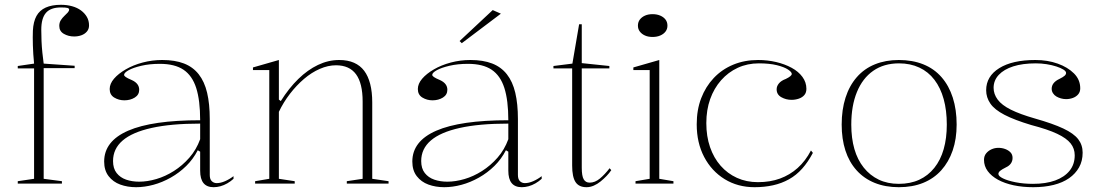

<svg xmlns="http://www.w3.org/2000/svg" viewBox="-20 -765 4587 800"><path d="M54 0V-10L122 -20V-480H54V-490L122 -500Q118 -540 117 -576Q116 -612 117 -637Q119 -675 132 -698.5Q145 -722 170.5 -733.5Q196 -745 234 -745Q259 -745 280.5 -739Q302 -733 317.5 -721.5Q333 -710 342 -694.5Q351 -679 351 -659Q351 -644 342 -633.5Q333 -623 319 -618Q305 -613 289 -613Q265 -613 246 -624Q227 -635 227 -657Q227 -671 233.5 -681Q240 -691 248 -698.5Q256 -706 262 -712.5Q268 -719 268 -725Q268 -730 261 -732Q254 -734 234 -734Q191 -734 171.5 -711.5Q152 -689 152 -641Q152 -618 153 -594Q154 -570 156.5 -546Q159 -522 162 -500L291 -491V-481H162V-20L238 -10V0Z M656 -515Q709 -515 746.5 -500.5Q784 -486 808 -455.5Q832 -425 843 -378.5Q854 -332 854 -269V-36Q854 -18 862.5 -10Q871 -2 883 -2Q899 -2 917.5 -10Q936 -18 953 -31V-20Q941 -9 927 -1Q913 7 898.5 11Q884 15 870 15Q842 15 828 -2Q814 -19 814 -54Q814 -84 814 -97.5Q814 -111 814 -118Q814 -125 814 -133L804 -139Q785 -102 756 -73.5Q727 -45 691.5 -25Q656 -5 619 5Q582 15 547 15Q511 15 481 4Q451 -7 432.5 -31Q414 -55 414 -92Q414 -177 514 -220.5Q614 -264 814 -264Q814 -347 797.5 -398.5Q781 -450 744.5 -474.5Q708 -499 646 -499Q603 -499 569 -491Q535 -483 516 -472.5Q497 -462 497 -453Q497 -449 504 -444Q511 -439 530 -431Q560 -417 560 -391Q560 -370 541.5 -358.5Q523 -347 498 -347Q475 -347 456 -358.5Q437 -370 437 -394Q437 -416 455 -437Q473 -458 504 -476Q535 -494 574.5 -504.5Q614 -515 656 -515ZM814 -250Q693 -250 612 -232Q531 -214 491 -179.5Q451 -145 451 -94Q451 -63 466 -44Q481 -25 505.5 -16.5Q530 -8 560 -8Q594 -8 631.5 -19Q669 -30 704.5 -52.5Q740 -75 769 -108Q798 -141 814 -185Z M1599 -10V0H1425V-10L1491 -20V-342Q1491 -418 1463.5 -455.5Q1436 -493 1380 -493Q1347 -493 1312.5 -478Q1278 -463 1246.5 -436Q1215 -409 1188 -374Q1161 -339 1142 -299V-20L1208 -10V0H1043V-10L1102 -20V-473H1034V-484L1142 -515V-350L1150 -344Q1184 -398 1223 -436Q1262 -474 1305 -494.5Q1348 -515 1393 -515Q1429 -515 1455 -503.5Q1481 -492 1497.5 -470Q1514 -448 1522.5 -415Q1531 -382 1531 -338V-20Z M1940 -515Q1993 -515 2030.5 -500.5Q2068 -486 2092 -455.5Q2116 -425 2127 -378.5Q2138 -332 2138 -269V-36Q2138 -18 2146.5 -10Q2155 -2 2167 -2Q2183 -2 2201.5 -10Q2220 -18 2237 -31V-20Q2225 -9 2211 -1Q2197 7 2182.5 11Q2168 15 2154 15Q2126 15 2112 -2Q2098 -19 2098 -54Q2098 -84 2098 -97.5Q2098 -111 2098 -118Q2098 -125 2098 -133L2088 -139Q2069 -102 2040 -73.5Q2011 -45 1975.5 -25Q1940 -5 1903 5Q1866 15 1831 15Q1795 15 1765 4Q1735 -7 1716.5 -31Q1698 -55 1698 -92Q1698 -177 1798 -220.5Q1898 -264 2098 -264Q2098 -347 2081.5 -398.5Q2065 -450 2028.5 -474.5Q1992 -499 1930 -499Q1887 -499 1853 -491Q1819 -483 1800 -472.5Q1781 -462 1781 -453Q1781 -449 1788 -444Q1795 -439 1814 -431Q1844 -417 1844 -391Q1844 -370 1825.5 -358.5Q1807 -347 1782 -347Q1759 -347 1740 -358.5Q1721 -370 1721 -394Q1721 -416 1739 -437Q1757 -458 1788 -476Q1819 -494 1858.5 -504.5Q1898 -515 1940 -515ZM2098 -250Q1977 -250 1896 -232Q1815 -214 1775 -179.5Q1735 -145 1735 -94Q1735 -63 1750 -44Q1765 -25 1789.5 -16.5Q1814 -8 1844 -8Q1878 -8 1915.5 -19Q1953 -30 1988.5 -52.5Q2024 -75 2053 -108Q2082 -141 2098 -185ZM1904 -585 1895 -594 2033 -723 2067 -708Z M2424 15Q2392 15 2378 -6.5Q2364 -28 2364 -75V-480H2286V-490L2365 -500L2393 -664H2404V-502L2519 -490V-480H2404V-66Q2404 -32 2412 -18Q2420 -4 2437 -4Q2459 -4 2479.5 -21Q2500 -38 2520 -64L2527 -56Q2519 -44 2507.5 -32Q2496 -20 2482.5 -9Q2469 2 2454 8.5Q2439 15 2424 15Z M2699 -611Q2681 -611 2667.5 -617Q2654 -623 2646 -633.5Q2638 -644 2638 -658Q2638 -673 2646 -683.5Q2654 -694 2667.5 -700Q2681 -706 2699 -706Q2717 -706 2731 -700Q2745 -694 2753 -683.5Q2761 -673 2761 -658Q2761 -644 2753 -633.5Q2745 -623 2731 -617Q2717 -611 2699 -611ZM2628 0V-10L2687 -20V-473H2619V-484L2727 -515V-20L2786 -10V0Z M3124 15Q3054 15 2999.5 -18.5Q2945 -52 2914 -111Q2883 -170 2883 -247Q2883 -307 2901.5 -355.5Q2920 -404 2954 -440Q2988 -476 3035 -495.5Q3082 -515 3139 -515Q3178 -515 3214 -506.5Q3250 -498 3278.5 -482.5Q3307 -467 3323.5 -444.5Q3340 -422 3340 -395Q3340 -379 3331.5 -369Q3323 -359 3308.5 -354Q3294 -349 3278 -349Q3255 -349 3235.5 -360Q3216 -371 3216 -393Q3216 -406 3225.5 -417.5Q3235 -429 3254 -436Q3279 -448 3279 -457Q3279 -465 3263 -475.5Q3247 -486 3216.5 -493.5Q3186 -501 3142 -501Q3094 -501 3054 -482.5Q3014 -464 2984.5 -430.5Q2955 -397 2939 -352Q2923 -307 2923 -252Q2923 -197 2938.5 -152Q2954 -107 2982.5 -74.5Q3011 -42 3050.5 -24Q3090 -6 3138 -6Q3189 -6 3230 -21Q3271 -36 3303.5 -65Q3336 -94 3359 -138L3367 -128Q3347 -90 3322.5 -62.5Q3298 -35 3267.5 -18Q3237 -1 3201 7Q3165 15 3124 15Z M3725 -515Q3782 -515 3827 -497Q3872 -479 3903 -443.5Q3934 -408 3950 -358Q3966 -308 3966 -246Q3966 -186 3949.5 -138Q3933 -90 3902 -55.5Q3871 -21 3826.5 -3Q3782 15 3725 15Q3669 15 3624.5 -3Q3580 -21 3549 -55.5Q3518 -90 3502.5 -138Q3487 -186 3487 -246Q3487 -308 3503 -358Q3519 -408 3550 -443.5Q3581 -479 3625.5 -497Q3670 -515 3725 -515ZM3726 -501Q3663 -501 3618.5 -470Q3574 -439 3550.5 -381.5Q3527 -324 3527 -246Q3527 -189 3540 -144Q3553 -99 3579 -66.5Q3605 -34 3641.5 -16.5Q3678 1 3725 1Q3773 1 3810 -16Q3847 -33 3873 -65.5Q3899 -98 3912 -143.5Q3925 -189 3925 -246Q3925 -305 3912 -352Q3899 -399 3873.5 -432.5Q3848 -466 3810.5 -483.5Q3773 -501 3726 -501Z M4285 15Q4241 15 4203.5 7Q4166 -1 4138.5 -16Q4111 -31 4095.5 -52Q4080 -73 4080 -99Q4080 -115 4089 -126Q4098 -137 4111.5 -143Q4125 -149 4140 -149Q4155 -149 4168.5 -144Q4182 -139 4190.5 -130Q4199 -121 4199 -107Q4199 -94 4192 -84Q4185 -74 4172 -68Q4154 -59 4147 -53Q4140 -47 4140 -40Q4140 -31 4159.5 -21.5Q4179 -12 4212 -5.5Q4245 1 4284 1Q4338 1 4376.5 -13Q4415 -27 4436.5 -53.5Q4458 -80 4458 -118Q4458 -146 4441 -167.5Q4424 -189 4385 -207.5Q4346 -226 4277 -244Q4207 -265 4165.5 -286.5Q4124 -308 4106.5 -333.5Q4089 -359 4089 -389Q4089 -447 4143.5 -481Q4198 -515 4294 -515Q4345 -515 4387 -500Q4429 -485 4455 -459Q4481 -433 4481 -397Q4481 -382 4472.5 -372Q4464 -362 4450.5 -357Q4437 -352 4422 -352Q4411 -352 4400.5 -355Q4390 -358 4381.5 -363Q4373 -368 4367.5 -376.5Q4362 -385 4362 -395Q4362 -421 4394 -436Q4410 -444 4416 -449.5Q4422 -455 4422 -461Q4422 -468 4411 -475Q4400 -482 4381.5 -488Q4363 -494 4341 -497.5Q4319 -501 4296 -501Q4241 -501 4202 -488.5Q4163 -476 4141.5 -453Q4120 -430 4120 -399Q4120 -373 4137 -350Q4154 -327 4192 -308Q4230 -289 4293 -271Q4367 -250 4410.5 -229.5Q4454 -209 4472.5 -185Q4491 -161 4491 -129Q4491 -94 4476 -67.5Q4461 -41 4434.5 -22.5Q4408 -4 4370 5.5Q4332 15 4285 15Z"/></svg>

Font: Kalnia ExtraLight
Style: Regular
Weight: 250
Designer: Frida Medrano
Foundry: Frida Medrano
Version: Version 1.105